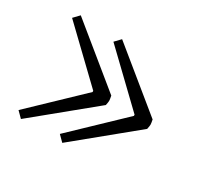

<svg xmlns="http://www.w3.org/2000/svg" viewBox="-101 -593 741 704"><g transform="rotate(30 269.5 -240.5)"><path d="M34 -436 235 -243V-238L33 -45L57 -21L301 -221Q304 -235 304 -240.5Q304 -246 301 -261L57 -460ZM209 -436 410 -243V-238L208 -45L232 -21L476 -221Q479 -235 479 -240.5Q479 -246 476 -261L232 -460Z"/></g></svg>

Font: Karma Variable Light
Style: Regular
Weight: 300
Designer: Joana Correia
Foundry: Indian Type Foundry
Version: Version 3.000